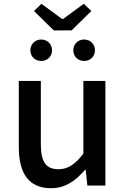

<svg xmlns="http://www.w3.org/2000/svg" viewBox="-20 -977 660 1011"><path d="M249 14C324 14 378 -25 428 -83H431L440 0H535V-551H419V-168C374 -110 338 -86 287 -86C223 -86 195 -124 195 -218V-551H79V-204C79 -64 131 14 249 14ZM263 -817H357L461 -919L421 -957L312 -877H307L198 -957L159 -919ZM197 -656C230 -656 254 -680 254 -712C254 -744 230 -769 197 -769C164 -769 140 -744 140 -712C140 -680 164 -656 197 -656ZM423 -656C456 -656 480 -680 480 -712C480 -744 456 -769 423 -769C390 -769 366 -744 366 -712C366 -680 390 -656 423 -656Z"/></svg>

Font: Noto Sans CJK HK Medium
Style: Regular
Weight: 500
Designer: Ryoko NISHIZUKA 西塚涼子 (kana, bopomofo & ideographs); Paul D. Hunt (Latin, Greek & Cyrillic); Sandoll Communications 산돌커뮤니
Foundry: Adobe
Version: Version 2.004;hotconv 1.0.118;makeotfexe 2.5.65603